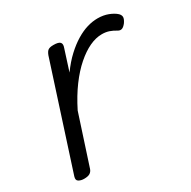

<svg xmlns="http://www.w3.org/2000/svg" viewBox="-126 -640 769 775"><g transform="rotate(-30 258.0 -252.0)"><path d="M53 15Q39 15 28.5 9Q18 3 23 -13L177 -489Q183 -505 191 -510Q199 -515 215 -515Q239 -515 246 -507Q253 -499 247 -483L216 -386Q242 -422 269 -447Q296 -472 322.5 -488Q349 -504 374 -511.5Q399 -519 423 -519Q450 -519 472 -510.5Q494 -502 507 -490Q515 -482 515.5 -473Q516 -464 506 -449Q496 -436 487.5 -433Q479 -430 470 -435Q454 -445 439 -450Q424 -455 406 -455Q378 -455 348 -441Q318 -427 286.5 -399.5Q255 -372 225 -331.5Q195 -291 168 -237L93 -7Q89 4 80 9.5Q71 15 53 15Z"/></g></svg>

Font: Playwrite DK Loopet Light
Style: Regular
Weight: 300
Version: Version 1.003